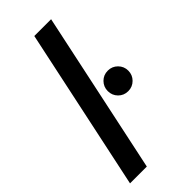

<svg xmlns="http://www.w3.org/2000/svg" viewBox="-250 -827 873 873"><g transform="rotate(-45 186.0 -391.0)"><path d="M288.5 -781.5 122.5 0H14.5L180.5 -781.5ZM305.5 -302Q277.5 -302 258.5 -321.2Q239.5 -340.5 239.5 -368Q239.5 -395.5 258.5 -414.8Q277.5 -434 305.5 -434Q333 -434 352.2 -414.8Q371.5 -395.5 371.5 -368Q371.5 -340.5 352.2 -321.2Q333 -302 305.5 -302Z"/></g></svg>

Font: Epilogue Medium
Style: Italic
Weight: 500
Italic angle: -12°
Designer: Tyler Finck
Foundry: Etcetera Type Co
Version: Version 2.112